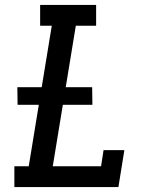

<svg xmlns="http://www.w3.org/2000/svg" viewBox="-20 -755 640 775"><path d="M458 0H38V-84H96L189 -651H142V-735H368V-651H286L193 -84H388L398 -149H482ZM51 -332 50 -403H352L353 -332Z"/></svg>

Font: Iosevka HT Medium Extended
Style: Italic
Weight: 500
Width: 7
Italic angle: -9°
Monospace: yes
Designer: Belleve Invis
Foundry: Belleve Invis
Version: Version 32.3.0; ttfautohint (v1.8.4)